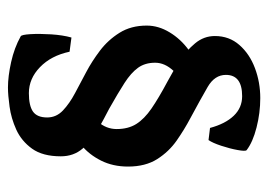

<svg xmlns="http://www.w3.org/2000/svg" viewBox="-119 -567 700 502"><g transform="rotate(90 231.0 -316.0)"><path d="M209 13.2Q179.7 13.2 142.3 4.9Q105 -3.4 75.2 -20Q70.8 -21.5 69.3 -45.4Q67.9 -69.3 69.8 -99.9Q71.8 -130.4 78.1 -152.8L115.2 -147.9Q125.5 -99.6 155.5 -70.6Q185.5 -41.5 223.6 -41.5Q256.3 -41.5 271.7 -52.2Q287.1 -63 287.1 -89.4Q287.1 -113.3 268.8 -130.6Q250.5 -147.9 223.1 -162.4Q195.8 -176.8 168.5 -191.4Q140.6 -206.1 112.5 -227.3Q84.5 -248.5 65.7 -278.6Q46.9 -308.6 46.9 -349.6Q46.9 -380.4 64.5 -409.4Q82 -438.5 111.1 -459.7Q140.1 -481 173.8 -487.3L213.4 -443.8Q187 -442.9 165.5 -419.9Q144 -397 144 -371.6Q144 -345.2 157.2 -326.9Q170.4 -308.6 197 -291.5Q223.6 -274.4 264.2 -251.5Q290 -238.3 319.1 -221.9Q348.1 -205.6 368.4 -182.1Q388.7 -158.7 388.7 -125Q388.7 -77.6 368.7 -49.8Q348.6 -22 318.8 -8.5Q289.1 4.9 258.8 9Q228.5 13.2 209 13.2ZM313 -153.8 254.4 -197.8Q278.8 -200.2 298.1 -221.9Q317.4 -243.7 317.4 -271Q317.4 -301.3 304.2 -322.3Q291 -343.3 263.7 -362.1Q236.3 -380.9 193.4 -403.8Q167.5 -417.5 139.9 -435.3Q112.3 -453.1 93.3 -476.1Q74.2 -499 74.2 -527.8Q74.2 -565.4 97.7 -592Q121.1 -618.7 158.2 -632.6Q195.3 -646.5 236.3 -646.5Q275.4 -646.5 313.5 -636.7Q351.6 -627 372.6 -610.8Q376 -607.9 372.3 -587.6Q368.7 -567.4 361.1 -544.4Q353.5 -521.5 346.2 -511.2L314.5 -515.1Q303.7 -555.2 282.7 -577.1Q261.7 -599.1 231.4 -599.1Q175.8 -599.1 175.8 -556.6Q175.8 -527.3 207.3 -509Q238.8 -490.7 289.6 -463.4Q318.4 -448.2 347.4 -428Q376.5 -407.7 396 -377Q415.5 -346.2 415.5 -300.8Q415.5 -261.2 399.9 -230.2Q384.3 -199.2 360.6 -179.7Q336.9 -160.2 313 -153.8Z"/></g></svg>

Font: Dai Banna SIL SemiBold
Style: Regular
Weight: 600
Designer: Victor Gaultney
Foundry: SIL International
Version: Version 4.000